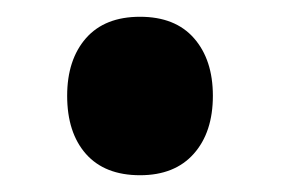

<svg xmlns="http://www.w3.org/2000/svg" viewBox="-20 -520 344 229"><path d="M233.9 -405.8Q233.9 -362.3 211.2 -336.7Q188.5 -311 147 -311Q105 -311 82.5 -336.4Q60.1 -361.8 60.1 -405.8Q60.1 -448.7 82.5 -474.4Q105 -500 147 -500Q189 -500 211.4 -474.4Q233.9 -448.7 233.9 -405.8Z"/></svg>

Font: Sinkin Sans 600 SemiBold
Style: Regular
Weight: 600
Designer: Keith Bates
Foundry: K-Type
Version: Sinkin Sans (version 1.0)  by Keith Bates   •   © 2014   www